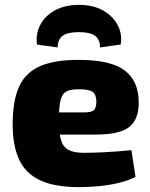

<svg xmlns="http://www.w3.org/2000/svg" viewBox="-20 -757 618 789"><path d="M302 -511Q436 -511 493 -467Q550 -423 550 -337Q551 -268 512 -236Q473 -204 374 -204H102V-295H323Q357 -295 366.5 -305Q376 -315 376 -341Q375 -370 360 -380Q345 -390 308 -390Q273 -391 254.5 -382Q236 -373 229 -346Q222 -319 222 -265Q222 -211 230.5 -182Q239 -153 261.5 -141Q284 -129 325 -129Q357 -129 409.5 -131.5Q462 -134 520 -140L537 -30Q505 -14 466.5 -5Q428 4 387 8Q346 12 305 12Q205 12 145 -16Q85 -44 58.5 -101.5Q32 -159 32 -246Q32 -344 59 -402Q86 -460 145.5 -485.5Q205 -511 302 -511ZM217 -562 132 -574Q126 -617 145 -654Q164 -691 205 -714Q246 -737 304 -737Q363 -737 403.5 -714Q444 -691 463.5 -654Q483 -617 476 -574L391 -562Q391 -595 370.5 -610Q350 -625 304 -625Q258 -625 237.5 -610Q217 -595 217 -562Z"/></svg>

Font: Exo 2 ExtraBold
Style: Regular
Weight: 800
Designer: Natanael Gama
Foundry: Natanael Gama
Version: Version 2.010